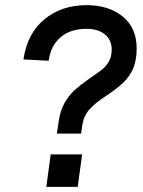

<svg xmlns="http://www.w3.org/2000/svg" viewBox="-20 -726 555 746"><path d="M325 -419Q363 -445 377.5 -456.5Q392 -468 403 -487Q414 -506 414 -534Q414 -570 388 -592Q362 -614 316 -614Q253 -614 215 -581Q177 -548 169 -490L71 -495Q86 -596 152.5 -651Q219 -706 317 -706Q402 -706 456.5 -662Q511 -618 511 -538Q511 -493 498 -461.5Q485 -430 459.5 -405.5Q434 -381 390 -352Q350 -326 328 -301.5Q306 -277 300 -241L295 -207H201L208 -254Q214 -297 231.5 -327Q249 -357 270 -376Q291 -395 325 -419ZM177 -126H299L282 0H160Z"/></svg>

Font: Hanken Grotesk SemiBold
Style: Italic
Weight: 600
Italic angle: -8°
Designer: Alfredo Marco Pradil
Foundry: Hanken Design Co.
Version: Version 3.014